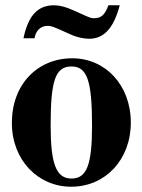

<svg xmlns="http://www.w3.org/2000/svg" viewBox="-20 -694 540 728"><path d="M391 -674C378 -638 364 -625 337 -625C326 -625 323 -626 298 -637L258 -655C229 -668 206 -674 185 -674C123 -674 87 -635 69 -549H111C115 -577 134 -596 160 -596C173 -596 180 -594 224 -574L253 -561C272 -553 297 -547 318 -547C374 -547 411 -587 434 -674ZM476 -229C476 -371 380 -473 254 -473C122 -473 25 -374 25 -228C25 -86 125 14 250 14C379 14 476 -88 476 -229ZM329 -218C329 -69 309 -17 251 -17C193 -17 172 -73 172 -218C172 -389 190 -442 251 -442C310 -442 329 -389 329 -218Z"/></svg>

Font: STIXGeneral
Style: Bold
Weight: 700
Designer: MicroPress Inc., with final additions and corrections provided by Coen Hoffman, Elsevier (retired)
Version: Version 1.1.0